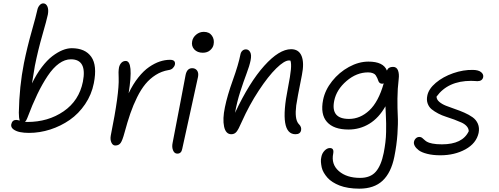

<svg xmlns="http://www.w3.org/2000/svg" viewBox="-20 -837 2964 1140"><path d="M151.9 -47.9Q122.6 -47.9 98.6 -52.7Q74.7 -57.6 59.1 -69.6Q43.5 -81.5 46.9 -99.1Q52.7 -125 76.2 -125Q81.5 -125 97.2 -121.1Q91.8 -136.7 91.8 -168Q94.7 -324.2 122.1 -461.9Q141.1 -555.7 168 -650.4Q194.8 -745.1 201.2 -775.9Q204.1 -792.5 214.1 -804.7Q224.1 -816.9 236.8 -816.9Q252.9 -816.9 261.2 -799.1Q269.5 -781.2 264.2 -751Q257.3 -717.8 231.4 -628.2Q205.6 -538.6 187 -445.8Q180.2 -409.2 169.9 -341.8Q196.3 -396.5 228 -438.2Q259.8 -480 291 -503.7Q322.3 -527.3 351.1 -539.1Q379.9 -550.8 405.8 -550.8Q485.8 -550.8 522 -499.5Q558.1 -448.2 537.1 -342.8Q523.9 -275.4 485.6 -218.8Q447.3 -162.1 394.3 -125.2Q341.3 -88.4 278.6 -68.1Q215.8 -47.9 151.9 -47.9ZM142.1 -136.2Q136.7 -120.6 127.9 -113.8Q132.8 -112.8 142.1 -112.8Q265.6 -112.8 357.7 -176Q449.7 -239.3 472.2 -352.1Q498 -484.9 400.9 -484.9Q365.2 -484.9 330.3 -459.7Q295.4 -434.6 263.2 -386.5Q231 -338.4 201.7 -277.6Q172.4 -216.8 142.1 -136.2Z M664.6 26.9Q649.4 26.9 641.4 9.3Q633.3 -8.3 637.7 -32.2Q688.5 -283.2 684.6 -374Q682.1 -411.1 686.5 -436Q690.4 -453.6 700.9 -464.4Q711.4 -475.1 726.6 -475.1Q774.4 -475.1 743.7 -283.2Q769.5 -337.4 801.3 -377.2Q833 -417 865.5 -439.2Q897.9 -461.4 928.7 -471.7Q959.5 -481.9 989.3 -481.9Q1007.3 -481.9 1014.2 -474.4Q1021 -466.8 1018.6 -454.1Q1016.1 -442.4 1006.3 -432.6Q996.6 -422.9 980.5 -420.9Q939.5 -414.1 904.8 -392.1Q870.1 -370.1 843.8 -338.4Q817.4 -306.6 794.2 -259.8Q771 -212.9 753.9 -163.3Q736.8 -113.8 719.2 -48.8Q707 -3.4 696.3 11.7Q685.5 26.9 664.6 26.9Z M1184.1 -523.9Q1151.9 -523.9 1133.5 -543.7Q1115.2 -563.5 1121.1 -592.8Q1125.5 -615.7 1145.3 -631.8Q1165 -647.9 1189.9 -647.9Q1222.7 -647.9 1238.5 -625Q1254.4 -602.1 1248 -571.8Q1244.6 -553.7 1227.8 -538.8Q1210.9 -523.9 1184.1 -523.9ZM1032.7 75.2Q1015.6 75.2 1007.6 55.9Q999.5 36.6 1004.9 11.2Q1030.3 -117.2 1052.7 -237.5Q1075.2 -357.9 1082 -392.1Q1090.3 -432.1 1121.1 -432.1Q1139.6 -432.1 1149.9 -418.5Q1160.2 -404.8 1155.8 -380.9Q1147.5 -339.4 1108.6 -165.3Q1069.8 8.8 1062 46.9Q1057.1 75.2 1032.7 75.2Z M1734.4 -40Q1634.3 -40 1689.5 -314Q1704.1 -388.7 1707.3 -424.6Q1710.4 -460.4 1704.6 -477.1Q1702.6 -478 1695.8 -478Q1668.5 -478 1620.6 -431.4Q1572.8 -384.8 1516.4 -299.1Q1460 -213.4 1415.5 -113.8Q1396 -68.4 1384 -54.2Q1372.1 -40 1353.5 -40Q1320.3 -40 1310.5 -85.4Q1300.8 -130.9 1315.4 -200.2Q1329.6 -270 1362.5 -361.3Q1395.5 -452.6 1407.7 -514.2Q1410.2 -527.3 1418.9 -535.6Q1427.7 -543.9 1440.4 -543.9Q1456.1 -543.9 1465.3 -527.6Q1474.6 -511.2 1467.8 -478Q1461.4 -446.3 1443.6 -399.2Q1425.8 -352.1 1406.5 -292.5Q1387.2 -232.9 1375.5 -167Q1460.4 -348.1 1549.1 -446.5Q1637.7 -544.9 1708.5 -544.9Q1754.4 -544.9 1770.8 -504.2Q1787.1 -463.4 1772.5 -391.1Q1743.2 -244.6 1738.8 -210.9Q1729 -131.8 1751.5 -103.5Q1753.4 -101.1 1755.4 -99.1Q1771.5 -83 1767.6 -63Q1762.7 -40 1734.4 -40Z M2113.3 283.2Q2079.1 283.2 2049.1 278.3Q2019 273.4 1996.6 264.6Q1974.1 255.9 1955.3 243.9Q1936.5 231.9 1924.3 218Q1912.1 204.1 1902.8 188.5Q1893.6 172.9 1890.1 156.7Q1886.7 140.6 1885.5 124.8Q1884.3 108.9 1888.2 94.2Q1892.1 73.2 1907 57.6Q1921.9 42 1938.5 42Q1964.4 42 1958.5 74.2Q1945.3 138.2 1991.7 178.7Q2038.1 219.2 2118.2 219.2Q2179.2 219.2 2211.2 182.6Q2243.2 146 2258.3 70.8Q2264.6 38.1 2268.3 7.8Q2272 -22.5 2272.5 -54.2Q2272.9 -85.9 2272.7 -104.7Q2272.5 -123.5 2270.8 -158.9Q2269 -194.3 2268.6 -206.1Q2229.5 -136.7 2173.1 -102.3Q2116.7 -67.9 2049.3 -67.9Q1961.4 -67.9 1921.4 -113Q1881.3 -158.2 1898.4 -244.1Q1910.2 -302.7 1951.9 -355.2Q1993.7 -407.7 2051.8 -439.5Q2109.9 -471.2 2167.5 -471.2Q2256.8 -471.2 2277.3 -418Q2285.6 -439.9 2313.5 -439.9Q2335 -439.9 2343 -419.2Q2351.1 -398.4 2347.2 -367.2Q2340.3 -311 2339.8 -251.2Q2339.4 -191.4 2341.8 -148.7Q2344.2 -106 2339.8 -41Q2335.4 23.9 2321.3 94.2Q2302.2 188.5 2251.7 235.8Q2201.2 283.2 2113.3 283.2ZM1964.4 -238.8Q1942.4 -130.9 2052.2 -130.9Q2118.7 -130.9 2172.9 -181.6Q2227.1 -232.4 2258.3 -341.8Q2252.4 -339.8 2249.5 -339.8Q2240.2 -339.8 2234.4 -344.7Q2228.5 -349.6 2226.3 -357.2Q2224.1 -364.7 2220 -373.5Q2215.8 -382.3 2210.9 -389.9Q2206.1 -397.5 2194.3 -402.3Q2182.6 -407.2 2165.5 -407.2Q2097.2 -407.2 2037.6 -356.2Q1978 -305.2 1964.4 -238.8Z M2594.7 85Q2549.8 85 2516.4 76.4Q2482.9 67.9 2466.3 55.2Q2449.7 42.5 2442.6 29.3Q2435.5 16.1 2438 4.9Q2440.4 -7.3 2449.2 -15.6Q2458 -23.9 2469.7 -23.9Q2479 -23.9 2485.4 -19.3Q2491.7 -14.6 2498 -8.3Q2504.4 -2 2514.4 4.4Q2524.4 10.7 2547.4 15.4Q2570.3 20 2604 20Q2726.6 20 2763.2 -58.1Q2762.7 -74.7 2750.7 -87.9Q2738.8 -101.1 2719.7 -109.6Q2700.7 -118.2 2676.8 -127.2Q2652.8 -136.2 2628.4 -143.8Q2604 -151.4 2581.8 -163.1Q2559.6 -174.8 2543.2 -188Q2526.9 -201.2 2519.3 -222.2Q2511.7 -243.2 2517.1 -269Q2524.9 -309.1 2567.6 -345.2Q2610.4 -381.3 2670.7 -402.3Q2731 -423.3 2788.1 -421.9Q2820.8 -421.4 2836.2 -408.9Q2851.6 -396.5 2849.1 -379.9Q2844.2 -355 2814 -355Q2812.5 -355 2800.3 -356Q2788.1 -356.9 2776.9 -356.9Q2639.6 -356.9 2571.8 -263.2Q2572.3 -246.1 2588.1 -232.4Q2604 -218.8 2627.9 -209.2Q2651.9 -199.7 2680.7 -189.9Q2709.5 -180.2 2736.8 -168.2Q2764.2 -156.2 2785.6 -141.1Q2807.1 -126 2817.4 -102.1Q2827.6 -78.1 2821.8 -47.9Q2808.1 14.2 2743.7 49.6Q2679.2 85 2594.7 85Z"/></svg>

Font: Shantell Sans Bouncy
Style: Italic
Weight: 300
Italic angle: -11.31°
Designer: Stephen Nixon, Anya Danilova, Shantell Martin
Foundry: Arrow Type
Version: Version 1.006;[9816181b4]